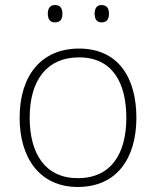

<svg xmlns="http://www.w3.org/2000/svg" viewBox="-20 -733 621 763"><path d="M170 -679C170 -658 178 -644 198 -644C221 -644 228 -658 228 -679C228 -698 221 -713 198 -713C178 -713 170 -698 170 -679ZM356 -679C356 -658 364 -644 383 -644C406 -644 413 -658 413 -679C413 -698 406 -713 383 -713C364 -713 356 -698 356 -679ZM522 -265C522 -423 451 -540 294 -540C146 -540 58 -435 58 -265C58 -104 139 10 289 10C445 10 522 -105 522 -265ZM98 -265C98 -415 167 -505 294 -505C429 -505 482 -401 482 -265C482 -124 423 -25 289 -25C160 -25 98 -122 98 -265Z"/></svg>

Font: Noto Sans Gurmukhi ExtraLight
Style: Regular
Weight: 200
Designer: Jelle Bosma - Monotype Design Team
Foundry: Monotype Imaging Inc.
Version: Version 2.004